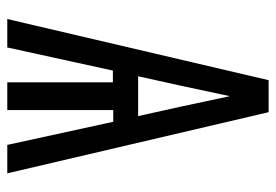

<svg xmlns="http://www.w3.org/2000/svg" viewBox="-138 -638 775 540"><g transform="rotate(90 250.0 -367.5)"><path d="M33 0 205 -735H295L467 0H387L322 -298H289V0H211V-297H178L113 0ZM194 -368H306L279 -490Q272 -524 264.5 -558Q257 -592 250 -626Q243 -592 235.5 -558Q228 -524 221 -490Z"/></g></svg>

Font: Iosevka NFM
Style: Regular
Weight: 400
Monospace: yes
Designer: Belleve Invis
Foundry: Belleve Invis
Version: Version 29.0.4; ttfautohint (v1.8.4);Nerd Fonts 3.3.0